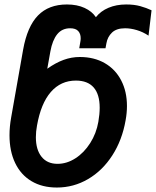

<svg xmlns="http://www.w3.org/2000/svg" viewBox="-20 -820 698 859"><path d="M22.5 -215Q22.5 -253 30 -295L83.5 -598Q102 -701.5 150 -750.8Q198 -800 279.5 -800Q325 -800 358.5 -784.5Q392 -769 409 -743Q430.5 -770.5 465.5 -785.2Q500.5 -800 544.5 -800Q580.5 -800 607.5 -792.5Q634.5 -785 658 -774L644.5 -660.5Q620 -677 592.5 -685.2Q565 -693.5 539.5 -693.5Q501 -693.5 481 -674.2Q461 -655 456 -626L452 -604H334.5L339.5 -633.5Q341 -641 341 -649Q341 -669 329.8 -681.2Q318.5 -693.5 294 -693.5Q257.5 -693.5 236 -666.8Q214.5 -640 205.5 -590.5L191.5 -512.5Q229.5 -539.5 264.8 -552.2Q300 -565 337 -565Q401 -565 448.8 -537.5Q496.5 -510 522.2 -460.2Q548 -410.5 548 -345.5Q548 -315 542 -282Q526.5 -193 482.5 -124.8Q438.5 -56.5 374 -18.8Q309.5 19 234.5 19Q168.5 19 120.8 -9.5Q73 -38 47.8 -90.8Q22.5 -143.5 22.5 -215ZM420 -275Q426 -309.5 426 -338Q426 -398 399 -428.8Q372 -459.5 319.5 -459.5Q252 -459.5 207.5 -408.5Q163 -357.5 145.5 -258Q140.5 -231.5 140.5 -206Q140.5 -150.5 165.8 -118.8Q191 -87 237.5 -87Q279 -87 317.5 -111.8Q356 -136.5 383.5 -179.8Q411 -223 420 -275Z"/></svg>

Font: JuliaMono BoldItalic
Style: Regular
Weight: 700
Italic angle: -9°
Monospace: yes
Designer: cormullion
Foundry: corm
Version: Version 0.049; ttfautohint (v1.8.4)